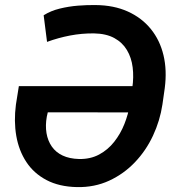

<svg xmlns="http://www.w3.org/2000/svg" viewBox="-20 -741 714 771"><path d="M363.3 -720.7Q437 -720.2 493.2 -694.8Q549.3 -669.4 585.7 -624.5Q622.1 -579.6 636.5 -519.3Q650.9 -459 641.6 -387.2L632.3 -321.8Q622.6 -256.8 594.5 -196.5Q566.4 -136.2 521.7 -89.4Q477.1 -42.5 418.2 -15.4Q359.4 11.7 289.1 10.3Q217.3 8.8 166.5 -18.1Q115.7 -44.9 85.7 -90.6Q55.7 -136.2 45.4 -195.3Q35.2 -254.4 43.9 -320.8L55.7 -395H551.3L532.7 -289.6L171.9 -290L168 -272.9Q161.6 -237.3 166.7 -206.5Q171.9 -175.8 188 -152.6Q204.1 -129.4 231.4 -116.5Q258.8 -103.5 297.4 -102.5Q342.8 -101.6 377.9 -120.4Q413.1 -139.2 438.5 -171.4Q463.9 -203.6 479.5 -242.9Q495.1 -282.2 501.5 -321.8L511.2 -387.7Q517.6 -431.6 512.7 -470.7Q507.8 -509.8 489.7 -540Q471.7 -570.3 439.2 -588.1Q406.7 -606 357.4 -606.9Q308.6 -607.4 261.5 -598.4Q214.4 -589.4 168.9 -572.8L155.3 -679.7Q184.1 -697.8 220 -706.5Q255.9 -715.3 293.2 -718.3Q330.6 -721.2 363.3 -720.7Z"/></svg>

Font: Roboto SemiBold
Style: Italic
Weight: 600
Designer: Christian Robertson
Foundry: Google
Version: Version 3.009; 2024